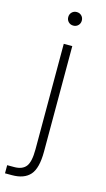

<svg xmlns="http://www.w3.org/2000/svg" viewBox="-143 -714 531 958"><g transform="rotate(15 123.0 -235.0)"><path d="M-10 158H26Q68 158 87 134Q106 110 106 45V-500H150V45Q150 131 119.5 165.5Q89 200 26 200H-10ZM128 -600Q113 -600 103 -610Q93 -620 93 -635Q93 -650 103 -660Q113 -670 128 -670Q143 -670 153 -660Q163 -650 163 -635Q163 -620 153 -610Q143 -600 128 -600Z"/></g></svg>

Font: PT Root UI Web Light
Style: Regular
Weight: 300
Designer: Vitaly Kuzmin
Foundry: ParaType Ltd.
Version: Version 1.000W